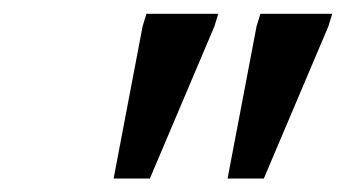

<svg xmlns="http://www.w3.org/2000/svg" viewBox="-20 -727 501 278"><path d="M144.5 -468.5 186.5 -689 192 -707H296L290.5 -689L197 -468.5ZM309.5 -468.5 351.5 -689 357 -707H461L455.5 -689L362 -468.5Z"/></svg>

Font: Newsreader 6pt
Style: Italic
Weight: 400
Italic angle: -17°
Designer: Hugues Gentile
Foundry: Production Type
Version: Version 1.003; ttfautohint (v1.8.3)